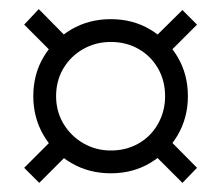

<svg xmlns="http://www.w3.org/2000/svg" viewBox="-20 -577 485 421"><path d="M223 -197Q175 -197 136.5 -219.5Q98 -242 75.5 -280.5Q53 -319 53 -366Q53 -414 75.5 -452Q98 -490 136.5 -512.5Q175 -535 223 -535Q271 -535 309 -512.5Q347 -490 369.5 -452Q392 -414 392 -366Q392 -319 369.5 -280.5Q347 -242 309 -219.5Q271 -197 223 -197ZM66 -176 33 -209 117 -293 150 -260ZM223 -247Q257 -247 284 -262.5Q311 -278 326.5 -305.5Q342 -333 342 -366Q342 -400 326.5 -427Q311 -454 284 -469.5Q257 -485 223 -485Q190 -485 162.5 -469.5Q135 -454 119 -427Q103 -400 103 -366Q103 -333 119 -306Q135 -279 162.5 -263Q190 -247 223 -247ZM380 -176 297 -259 329 -293 412 -209ZM115 -441 33 -523 65 -557 148 -473ZM329 -440 297 -473 380 -555 412 -523Z"/></svg>

Font: Baskervville SemiBold
Style: Regular
Weight: 600
Version: Version 1.100